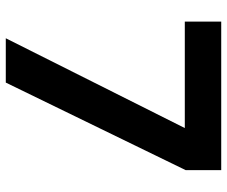

<svg xmlns="http://www.w3.org/2000/svg" viewBox="-82 -722 803 680"><g transform="rotate(90 320.0 -381.5)"><path d="M272 0H115L433 -634H56V-763H582V-637Z"/></g></svg>

Font: Open Sauce One
Style: Bold
Weight: 700
Designer: Alfredo Marco Pradil
Foundry: Creative Sauce Fz LLC
Version: Version 1.477